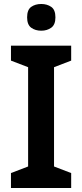

<svg xmlns="http://www.w3.org/2000/svg" viewBox="-20 -943 412 963"><path d="M337 0H35V-75L121 -108V-606L35 -639V-714H337V-639L251 -606V-108L337 -75ZM187 -923Q216 -923 237 -908.5Q258 -894 258 -856Q258 -819 237 -804Q216 -789 187 -789Q157 -789 136.5 -804Q116 -819 116 -856Q116 -894 136.5 -908.5Q157 -923 187 -923Z"/></svg>

Font: Noto Sans Javanese SemiBold
Style: Regular
Weight: 600
Version: Version 2.004